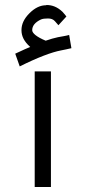

<svg xmlns="http://www.w3.org/2000/svg" viewBox="-20 -749 340 769"><path d="M184 0V-463H119V0ZM101 -561C92 -557 72 -549 41 -534L59 -483C131 -519 187 -540 224 -547C237 -549 251 -553 266 -556L257 -609C243 -605 227 -603 212 -600C197 -597 181 -592 163 -586C127 -601 109 -616 109 -628C109 -646 121 -660 144 -671C151 -674 160 -675 172 -675C184 -675 193 -672 200 -664C207 -656 211 -652 214 -648L246 -683C240 -690 236 -696 230 -702C210 -721 189 -729 166 -729L165 -728C142 -728 120 -718 98 -696C76 -674 66 -652 66 -628C66 -604 77 -582 101 -561Z"/></svg>

Font: Iranian Sans 
Style: Regular
Weight: 400
Designer: Hooman Mehr, Hadi Navid in Neviseh Pardaz Co. Ltd. (http://nevisa.com)
Foundry: http://font-store.ir
Version: 5.0.0 build 1/7/1393